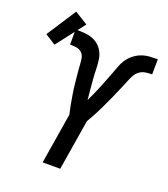

<svg xmlns="http://www.w3.org/2000/svg" viewBox="-227 -941 918 1047"><g transform="rotate(20 232.0 -417.5)"><path d="M143 0 191 -294Q187 -311 183.5 -328Q180 -345 177 -362.5Q174 -380 171 -397.5Q168 -415 165.5 -432.5Q163 -450 161.5 -467.5Q160 -485 158 -503Q156 -521 154.5 -538.5Q153 -556 152 -574Q151 -592 147.5 -609.5Q144 -627 131 -638.5Q118 -650 100 -652.5Q82 -655 64 -655V-743Q94 -743 123.5 -740Q153 -737 177.5 -724Q202 -711 218 -687.5Q234 -664 238.5 -635.5Q243 -607 243.5 -577.5Q244 -548 246.5 -519Q249 -490 251.5 -460.5Q254 -431 257 -403Q268 -425 277.5 -447Q287 -469 296.5 -491.5Q306 -514 314.5 -536.5Q323 -559 332 -581.5Q341 -604 349 -627Q357 -650 370.5 -670.5Q384 -691 404 -707Q424 -723 447 -731.5Q470 -740 494 -741.5Q518 -743 541 -743L540 -655Q522 -655 503 -652.5Q484 -650 468 -638.5Q452 -627 442.5 -609.5Q433 -592 426 -574Q419 -556 411.5 -538.5Q404 -521 396 -503Q388 -485 380.5 -467.5Q373 -450 364.5 -432.5Q356 -415 348 -397.5Q340 -380 331 -362.5Q322 -345 312.5 -328Q303 -311 293 -294L245 0ZM-16 -625 -77 -664 34 -835 110 -788Z"/></g></svg>

Font: Iosevka Term Curly Semibold
Style: Italic
Weight: 600
Italic angle: -9°
Designer: Belleve Invis
Foundry: Belleve Invis
Version: Version 32.3.0